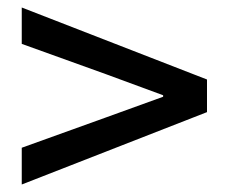

<svg xmlns="http://www.w3.org/2000/svg" viewBox="-20 -629 610 512"><path d="M38 -137V-235L263 -316L415 -371V-375L263 -431L38 -512V-609L532 -417V-330Z"/></svg>

Font: Source Han Sans SC Medium
Style: Regular
Weight: 500
Designer: Ryoko NISHIZUKA 西塚涼子 (kana, bopomofo & ideographs); Paul D. Hunt (Latin, Greek & Cyrillic); Sandoll Communications 산돌커뮤니
Foundry: Adobe
Version: Version 2.004;hotconv 1.0.118;makeotfexe 2.5.65603